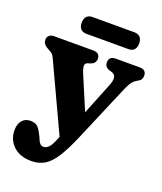

<svg xmlns="http://www.w3.org/2000/svg" viewBox="-159 -756 919 1091"><g transform="rotate(20 300.0 -211.0)"><path d="M265.5 51 266.5 49 76.5 -358.5Q66.5 -380 54 -387.2Q41.5 -394.5 25.5 -403.5Q1.5 -418 1.5 -441.5Q1.5 -459 12.5 -468.5Q23.5 -478 42.5 -478H278Q319 -478 319 -441.5Q319 -413.5 289 -403.5L273 -398.5Q258 -394 257.8 -377.8Q257.5 -361.5 271 -330.5L355 -132L433 -326Q457 -386.5 419.5 -398.5L402.5 -403.5Q374 -413 374 -441.5Q374 -478 415 -478H558.5Q599.5 -478 599.5 -441.5Q599.5 -430.5 594.8 -421Q590 -411.5 576.5 -404Q559 -395.5 546.2 -380.8Q533.5 -366 520.5 -336L371.5 14.5Q337.5 94 307.2 142Q277 190 242.5 211.5Q208 233 161 233Q92 233 52.2 195Q12.5 157 12.5 99Q12.5 63 30.8 41.2Q49 19.5 81 19.5Q113.5 19.5 128.8 38Q144 56.5 157 84.5L165.5 104Q177 133.5 199 133.5Q216.5 133.5 231.8 116.8Q247 100 265.5 51ZM162.5 -603.5Q162.5 -629 174.8 -642Q187 -655 208.5 -655H464Q485.5 -655 497.8 -641.8Q510 -628.5 510 -604Q510 -579 497.8 -566.2Q485.5 -553.5 464 -553.5H208.5Q187 -553.5 174.8 -566.5Q162.5 -579.5 162.5 -603.5Z"/></g></svg>

Font: Fraunces 9pt S100
Style: Bold
Weight: 700
Version: Version 1.000; ttfautohint (v1.8.3)